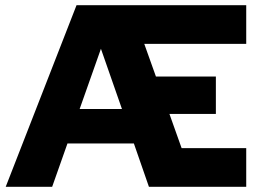

<svg xmlns="http://www.w3.org/2000/svg" viewBox="-20 -720 1026 740"><path d="M2 0 275 -700H929V-551H536L581 -425H812V-281H633L680 -149H929V0H554L496 -167H240L181 0ZM287 -300H450L369 -532Z"/></svg>

Font: Red Hat Text
Style: Bold
Weight: 700
Designer: Pentagram, MCKL
Foundry: MCKL
Version: Version 1.030